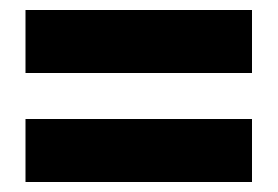

<svg xmlns="http://www.w3.org/2000/svg" viewBox="-20 -520 555 384"><path d="M31 -500H484V-374H31ZM31 -282H484V-156H31Z"/></svg>

Font: Gontserrat ExtraBold
Style: Regular
Weight: 800
Designer: Julieta Ulanovsky
Foundry: Julieta Ulanovsky
Version: Version 6.001